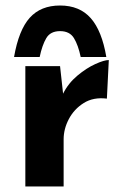

<svg xmlns="http://www.w3.org/2000/svg" viewBox="-20 -677 450 697"><path d="M198 -437 209 -337Q228 -375 261 -402.5Q294 -430 326 -444.5Q358 -459 375 -459L368 -319Q319 -325 284 -303Q249 -281 230 -245Q211 -209 211 -171V0H72V-437ZM198 -657Q269 -657 309.5 -611Q350 -565 366 -470H273Q264 -513 248.5 -538.5Q233 -564 198 -564Q163 -564 148 -538.5Q133 -513 124 -470H31Q48 -568 88 -612.5Q128 -657 198 -657Z"/></svg>

Font: Reem Kufi Ink
Style: Bold
Weight: 700
Designer: Khaled Hosny
Version: Version 1.002